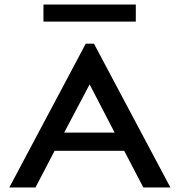

<svg xmlns="http://www.w3.org/2000/svg" viewBox="-20 -824 790 844"><path d="M610 0 526 -161H220L136 0H21L357 -632H393L729 0ZM374 -453 262 -241H484ZM171 -729V-804H577V-729Z"/></svg>

Font: Inconsolata ExtraExpanded SemiBold
Style: Regular
Weight: 600
Width: 8
Monospace: yes
Designer: Raph Levien, Cyreal, Brenton Simpson
Foundry: Raph Levien, Cyreal, Google
Version: Version 3.001; ttfautohint (v1.8.2.53-6de2)